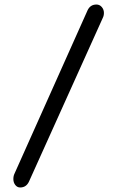

<svg xmlns="http://www.w3.org/2000/svg" viewBox="-20 -820 512 848"><path d="M108 -18Q96 8 69 8Q56 8 47.5 -3Q39 -14 39 -29Q39 -43 44 -53L367 -775Q379 -800 406 -800Q420 -800 429.5 -789Q439 -778 439 -763Q439 -751 434 -741Z"/></svg>

Font: Tsukimi Rounded Medium
Style: Regular
Weight: 500
Designer: Takashi Funayama
Foundry: Takashi Funayama
Version: Version 1.032; ttfautohint (v1.8.3)